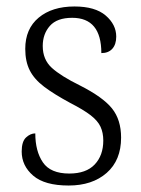

<svg xmlns="http://www.w3.org/2000/svg" viewBox="-20 -563 437 593"><path d="M192 10Q118 10 82.5 -20.5Q47 -51 47 -95Q47 -126 60.5 -138.5Q74 -151 89 -151Q89 -96 112.5 -61.5Q136 -27 194 -27Q246 -27 272.5 -55Q299 -83 299 -129Q299 -153 290.5 -171.5Q282 -190 260 -207Q238 -224 197 -245Q147 -272 116.5 -295Q86 -318 72 -345.5Q58 -373 58 -412Q58 -474 99.5 -508.5Q141 -543 210 -543Q274 -543 306.5 -515Q339 -487 339 -450Q339 -426 327 -412.5Q315 -399 293 -399Q293 -508 203 -508Q156 -508 134 -483Q112 -458 112 -421Q112 -379 140 -353.5Q168 -328 227 -299Q298 -263 326 -228Q354 -193 354 -138Q354 -68 309.5 -29Q265 10 192 10Z"/></svg>

Font: Noto Serif Tamil SemiCondensed Light
Style: Regular
Weight: 300
Width: 4
Designer: Indian Type Foundry, Tom Grace, and the Monotype Design Team
Foundry: Monotype Imaging Inc.
Version: Version 2.004; ttfautohint (v1.8.4.7-5d5b)